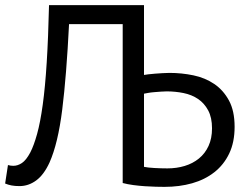

<svg xmlns="http://www.w3.org/2000/svg" viewBox="-22 -720 968 748"><path d="M456 -626H247Q237 -426 220.5 -293.5Q204 -161 171 -87Q149 -39 119 -17Q89 5 54 5Q36 5 23 2.5Q10 0 -2 -5L9 -77Q19 -74 30 -74Q47 -74 63.5 -85Q80 -96 96 -126Q110 -153 122.5 -198Q135 -243 144.5 -312Q154 -381 160 -476.5Q166 -572 169 -700H539V-428Q544 -429 556 -430.5Q568 -432 582 -433Q596 -434 611 -435Q626 -436 638 -436Q686 -436 731.5 -426.5Q777 -417 812.5 -393Q848 -369 870 -328.5Q892 -288 892 -226Q892 -166 871 -122Q850 -78 813 -49Q776 -20 726.5 -6Q677 8 619 8Q605 8 585 7.5Q565 7 542.5 5.5Q520 4 497.5 1Q475 -2 456 -7ZM630 -64Q666 -64 697.5 -73.5Q729 -83 753 -102.5Q777 -122 790.5 -151.5Q804 -181 804 -220Q804 -262 789 -290Q774 -318 749.5 -334.5Q725 -351 693 -357.5Q661 -364 627 -364Q618 -364 605 -363Q592 -362 579 -361Q566 -360 555 -358Q544 -356 539 -355V-70Q553 -67 579 -65.5Q605 -64 630 -64Z"/></svg>

Font: PTSans
Style: Regular
Weight: 400
Designer: A.Korolkova, O.Umpeleva, V.Yefimov
Foundry: ParaType Ltd
Version: Version 2.003W OFL